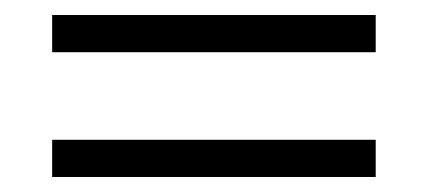

<svg xmlns="http://www.w3.org/2000/svg" viewBox="-20 -441 573 257"><path d="M482.9 -253.9V-204.1H49.8V-253.9ZM482.9 -420.9V-371.1H49.8V-420.9Z"/></svg>

Font: Resagokr
Style: Regular
Weight: 500
Designer: gluk
Foundry: gluk
Version: Version 0.95